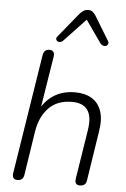

<svg xmlns="http://www.w3.org/2000/svg" viewBox="-62 -988 684 1039"><g transform="rotate(5 280.0 -469.0)"><path d="M72 6Q57 6 50.5 -3.5Q44 -13 47 -30L150 -681Q153 -696 161.5 -703.5Q170 -711 185 -711Q199 -711 206 -702Q213 -693 210 -676L161 -370H150Q175 -428 224.5 -461Q274 -494 343 -494Q397 -494 433.5 -472Q470 -450 485.5 -406Q501 -362 490 -295L448 -24Q446 -9 436.5 -1.5Q427 6 412 6Q397 6 390.5 -3Q384 -12 387 -30L429 -295Q441 -369 416 -405Q391 -441 331 -441Q251 -441 204.5 -393Q158 -345 145 -264L108 -24Q103 6 72 6ZM253 -766Q245 -759 237 -758Q229 -757 223 -761Q217 -765 215.5 -772Q214 -779 221 -787L328 -918Q339 -931 350 -937.5Q361 -944 376 -944Q390 -944 398.5 -937Q407 -930 416 -917L495 -787Q501 -778 498 -770Q495 -762 488 -759Q481 -756 472 -758.5Q463 -761 456 -770L371 -891Z"/></g></svg>

Font: Nunito ExtraLight Light
Style: Italic
Weight: 300
Italic angle: -9°
Version: Version 3.602